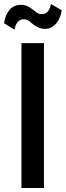

<svg xmlns="http://www.w3.org/2000/svg" viewBox="-33 -939 328 959"><path d="M186.5 0Q186.5 -180.7 186.5 -723.6Q159.2 -723.6 74.2 -723.6Q74.2 -543 74.2 0Q102.5 0 186.5 0ZM275.4 -887.7Q261.7 -895.5 221.7 -918.9Q217.8 -896.5 206.1 -881.8Q194.3 -868.2 175.8 -868.2Q158.2 -868.2 145.5 -879.9Q131.8 -891.6 116.2 -901.4Q107.4 -907.2 96.7 -911.1Q85.9 -915 72.3 -915Q36.1 -915 13.7 -888.7Q-7.8 -862.3 -12.7 -823.2Q3.9 -812.5 39.1 -791Q43 -813.5 54.7 -828.1Q66.4 -842.8 85 -842.8Q102.5 -842.8 116.2 -831.1Q128.9 -819.3 145.5 -808.6Q155.3 -802.7 166 -798.8Q176.8 -794.9 190.4 -794.9Q225.6 -794.9 248 -822.3Q269.5 -848.6 275.4 -887.7Z"/></svg>

Font: DaxlinePro-Medium
Style: Medium
Weight: 400
Designer: Hans Reichel
Version: Version 7.502; 2006